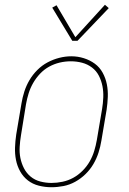

<svg xmlns="http://www.w3.org/2000/svg" viewBox="-20 -777 540 805"><path d="M195 8Q169 8 143 1.5Q117 -5 97 -20.5Q77 -36 64.5 -58.5Q52 -81 47 -106.5Q42 -132 43 -159Q44 -186 48 -213L70 -343Q74 -368 82 -393Q90 -418 103.5 -441Q117 -464 136.5 -483.5Q156 -503 179.5 -515.5Q203 -528 228.5 -534.5Q254 -541 279 -541Q306 -541 331.5 -533Q357 -525 377.5 -510Q398 -495 410.5 -472Q423 -449 428 -423.5Q433 -398 432 -371Q431 -344 427 -317L405 -187Q401 -162 393 -137Q385 -112 371.5 -89Q358 -66 338.5 -47Q319 -28 295.5 -15Q272 -2 246.5 3Q221 8 195 8ZM196 -10Q219 -10 242.5 -15Q266 -20 287 -31.5Q308 -43 326 -61Q344 -79 356 -100Q368 -121 375 -144Q382 -167 386 -190L408 -320Q412 -344 413 -368.5Q414 -393 409.5 -416Q405 -439 394.5 -459.5Q384 -480 365.5 -494Q347 -508 324 -514Q301 -520 277 -520Q253 -520 230 -514.5Q207 -509 186 -497.5Q165 -486 148 -468Q131 -450 119 -429Q107 -408 100 -385.5Q93 -363 89 -340L68 -210Q64 -186 62.5 -161.5Q61 -137 65.5 -114.5Q70 -92 80.5 -71.5Q91 -51 108.5 -36.5Q126 -22 149 -16Q172 -10 196 -10ZM305 -606H283L199 -745L217 -755L296 -621L420 -757L436 -743Z"/></svg>

Font: Iosevka Curly Slab ThObl
Style: Regular
Weight: 100
Italic angle: -9°
Monospace: yes
Designer: Belleve Invis
Foundry: Belleve Invis
Version: Version 11.0.0; ttfautohint (v1.8.3)